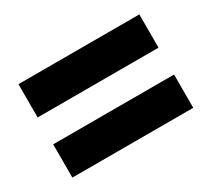

<svg xmlns="http://www.w3.org/2000/svg" viewBox="-76 -640 634 575"><g transform="rotate(-30 241.0 -352.5)"><path d="M32 -399H450V-514H32ZM32 -191H450V-306H32Z"/></g></svg>

Font: Noto Sans Sinhala UI ExtraCondensed ExtraBold
Style: Regular
Weight: 800
Width: 2
Designer: Jelle Bosma - Monotype Design Team
Foundry: Monotype Imaging Inc.
Version: Version 2.006